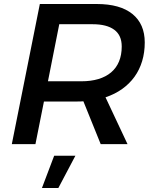

<svg xmlns="http://www.w3.org/2000/svg" viewBox="-20 -720 763 959"><path d="M396.5 -214Q389 -213.5 381.5 -213.2Q374 -213 366 -213H199.5L157 0H39L179 -700H463Q580 -700 641.5 -650Q703 -600 703 -508Q703 -458 690 -414.8Q677 -371.5 651.8 -336.5Q626.5 -301.5 590 -275.5Q553.5 -249.5 507 -234L617 0H483ZM219.5 -314H386Q434 -314 471.5 -325.2Q509 -336.5 535 -358.5Q561 -380.5 574.5 -413Q588 -445.5 588 -488Q588 -544 550.5 -571.5Q513 -599 443 -599H276ZM250.5 58H356.5L271.5 219H189.5Z"/></svg>

Font: Argentum Sans
Style: Italic
Weight: 400
Italic angle: -11.3099°
Designer: Julieta Ulanovsky, Owen Earl, Rasmus Andersson, Cristiano Sobral
Foundry: The Argentum Sans Project Authors
Version: Version 3.131; ttfautohint (v1.8.4.7-5d5b-dirty)